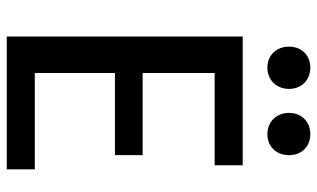

<svg xmlns="http://www.w3.org/2000/svg" viewBox="-205 -729 938 568"><g transform="rotate(90 264.0 -445.0)"><path d="M243 -831C243 -792 215 -767 180 -767C145 -767 118 -792 118 -831C118 -870 145 -894 180 -894C215 -894 243 -870 243 -831ZM439 -831C439 -792 412 -767 377 -767C342 -767 314 -792 314 -831C314 -870 342 -894 377 -894C412 -894 439 -870 439 -831ZM481 4H88V-694H469V-611H196V-398H439V-316H196V-79H481Z"/></g></svg>

Font: Repo Medium
Style: Regular
Weight: 500
Designer: Stefan Peev
Foundry: Context Ltd
Version: Version 1.502